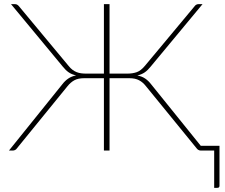

<svg xmlns="http://www.w3.org/2000/svg" viewBox="-20 -723 1080 922"><path d="M1034 -23V169Q1034 179 1023.5 179H1008.5V0H944.5Q938 0 932.8 -3Q927.5 -6 924 -11L680.5 -309.5Q673.5 -318.5 665.5 -325.5Q657.5 -332.5 648 -337.5Q638.5 -342.5 627 -345Q615.5 -347.5 600.5 -347.5H506V0H479V-347.5H385Q355 -347.5 337 -337.5Q319 -327.5 304.5 -309.5L61.5 -11Q58.5 -6 53 -3Q47.5 0 41.5 0H23L279 -318Q292 -335 307.8 -345.8Q323.5 -356.5 345.5 -361Q324.5 -365.5 310 -375.5Q295.5 -385.5 282 -402.5L33 -703H53Q58.5 -703 63.2 -700Q68 -697 71.5 -692.5L309 -407Q318.5 -395 328.2 -387.8Q338 -380.5 348.2 -376.5Q358.5 -372.5 369.8 -371Q381 -369.5 394 -369.5H479V-703H506V-369.5H591Q617 -369.5 636.8 -376.5Q656.5 -383.5 676 -407L914 -692.5Q917 -697 921.8 -700Q926.5 -703 932 -703H952.5L703 -402.5Q689.5 -385.5 675 -375.5Q660.5 -365.5 639.5 -360.5Q661.5 -356.5 677.2 -345.8Q693 -335 706 -318L944 -23Z"/></svg>

Font: Lato ExtraLight
Style: Regular
Weight: 275
Designer: Lukasz Dziedzic with Adam Twardoch and Botio Nikoltchev
Foundry: tyPoland Lukasz Dziedzic
Version: Version 2.015; 2015-08-06; http://www.latofonts.com/